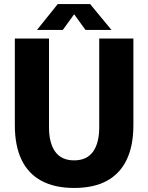

<svg xmlns="http://www.w3.org/2000/svg" viewBox="-20 -919 735 951"><path d="M347.2 12Q251.5 12 185.8 -23.1Q120.2 -58.2 86.8 -127.5Q53.5 -196.8 53.5 -299V-728H222.7V-288.2Q222.7 -210.7 253.5 -167.7Q284.3 -124.7 347.2 -124.7Q410 -124.7 440.8 -167.7Q471.5 -210.7 471.5 -288.2V-728H640.7V-299Q640.7 -196.8 607.3 -127.5Q574 -58.2 508.8 -23.1Q443.7 12 347.2 12ZM163.2 -770.7 265.8 -898.7H426.5L532.2 -770.7H403.5L347.2 -848.3L291 -770.7Z"/></svg>

Font: Murecho Thin
Style: Regular
Weight: 100
Designer: Neil Summerour
Foundry: Positype
Version: Version 1.010